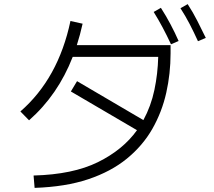

<svg xmlns="http://www.w3.org/2000/svg" viewBox="-20 -869 1040 932"><path d="M941 -669Q921 -713 900.5 -752.5Q880 -792 856 -829L891 -849Q917 -809 938 -767.5Q959 -726 979 -685ZM810 -654Q790 -697 769.5 -735.5Q749 -774 726 -811L761 -831Q786 -792 807.5 -751.5Q829 -711 847 -670ZM148 43 143 -17Q334 -22 455.5 -82Q577 -142 645 -237L324 -425L354 -475L676 -286Q713 -354 729.5 -432.5Q746 -511 748 -593H333Q261 -408 121 -285L79 -328Q263 -488 322 -767L381 -754Q369 -700 353 -650H808V-610Q808 -512 787 -418.5Q766 -325 719.5 -243.5Q673 -162 596 -99Q519 -36 408.5 1Q298 38 148 43Z"/></svg>

Font: Murecho Light
Style: Regular
Weight: 300
Designer: Neil Summerour
Foundry: Positype
Version: Version 1.010; ttfautohint (v1.8.3)